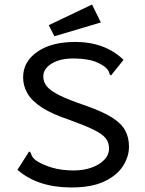

<svg xmlns="http://www.w3.org/2000/svg" viewBox="-20 -817 640 847"><path d="M295 10Q146 10 57 -68L103 -140L108 -149L115 -144Q117 -137 120.5 -129.5Q124 -122 136 -111Q167 -90 209.5 -77.5Q252 -65 305 -65Q348 -65 383.5 -77.5Q419 -90 440 -112Q461 -134 461 -162Q461 -189 446 -207.5Q431 -226 393.5 -244.5Q356 -263 287 -288Q209 -314 164.5 -343Q120 -372 101 -405Q82 -438 82 -476Q82 -545 144.5 -588.5Q207 -632 312 -632Q443 -632 525 -553L476 -492L470 -484L464 -489Q462 -497 459 -503.5Q456 -510 444 -521Q415 -543 380.5 -551Q346 -559 302 -559Q245 -559 208 -536.5Q171 -514 171 -480Q171 -455 187 -435.5Q203 -416 243.5 -396Q284 -376 358 -351Q432 -325 473.5 -299Q515 -273 532 -242Q549 -211 549 -170Q549 -126 522.5 -84.5Q496 -43 440 -16.5Q384 10 295 10ZM220 -657 195 -706 386 -797 425 -718Z"/></svg>

Font: Inconsolata Expanded Medium
Style: Regular
Weight: 500
Width: 7
Monospace: yes
Designer: Raph Levien, Cyreal, Brenton Simpson
Foundry: Raph Levien, Cyreal, Google
Version: Version 3.001; ttfautohint (v1.8.2.53-6de2)